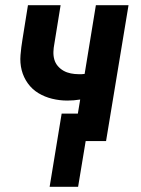

<svg xmlns="http://www.w3.org/2000/svg" viewBox="-20 -540 540 735"><path d="M170 175 216 -105H278L287 -159Q275 -157 262.5 -156Q250 -155 238 -155Q208 -155 179.5 -162Q151 -169 127 -183.5Q103 -198 86.5 -221Q70 -244 63 -271.5Q56 -299 58.5 -329Q61 -359 66 -389L87 -520H212L188 -372Q185 -357 184.5 -341.5Q184 -326 188 -312Q192 -298 201.5 -287Q211 -276 223.5 -269Q236 -262 251 -259Q266 -256 281 -256Q287 -256 292.5 -256Q298 -256 304 -257L347 -520H472L386 0H308L279 175Z"/></svg>

Font: Iosevka SS04 Extrabold
Style: Italic
Weight: 800
Italic angle: -9°
Monospace: yes
Designer: Belleve Invis
Foundry: Belleve Invis
Version: Version 19.0.0; ttfautohint (v1.8.4)